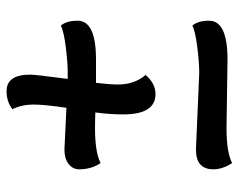

<svg xmlns="http://www.w3.org/2000/svg" viewBox="-91 -607 726 584"><g transform="rotate(-90 272.0 -315.0)"><path d="M109 -482 236 -476Q246 -542 246 -576.5Q246 -611 232 -640Q254 -658 287 -658Q337 -658 337 -586Q337 -570 324 -472H342Q374 -472 421.5 -478Q469 -484 486 -493Q501 -476 501 -442Q501 -386 383 -386H312Q307 -344 307 -319Q307 -269 336 -235Q310 -205 278 -205Q216 -205 216 -303Q216 -344 222 -388Q200 -389 174 -389Q101 -389 68 -372Q49 -400 49 -437Q49 -457 65.5 -469.5Q82 -482 109 -482ZM383 14 174 11Q101 11 68 28Q49 -1 49 -29Q49 -82 109 -82L342 -72Q374 -72 421.5 -78Q469 -84 486 -93Q501 -76 501 -42Q501 14 383 14Z"/></g></svg>

Font: Paprika
Style: Regular
Weight: 400
Designer: Eduardo Rodriguez Tunni
Foundry: Eduardo Rodriguez Tunni
Version: Version 1.001